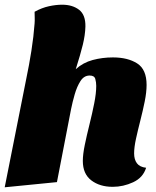

<svg xmlns="http://www.w3.org/2000/svg" viewBox="-31 -774 665 816"><path d="M448 20Q393 20 357 -7.5Q321 -35 321 -90Q321 -118 329.5 -159Q338 -200 349.5 -246Q361 -292 369.5 -335Q378 -378 378 -409Q378 -424 374 -438.5Q370 -453 350 -453Q326 -453 311 -429.5Q296 -406 286.5 -373Q277 -340 271 -310L211 0L-11 22L80 -436Q93 -498 102.5 -558.5Q112 -619 116 -674Q117 -687 116.5 -699.5Q116 -712 116 -724Q147 -741 177 -747.5Q207 -754 233 -754Q277 -754 305 -732.5Q333 -711 332 -661Q331 -625 321 -584Q311 -543 291 -480Q322 -508 363 -519Q404 -530 449 -530Q512 -530 552 -504.5Q592 -479 592 -413Q592 -382 584 -342.5Q576 -303 565.5 -262Q555 -221 547 -184.5Q539 -148 539 -122Q539 -96 551 -80Q563 -64 590 -61Q577 -19 535 0.5Q493 20 448 20Z"/></svg>

Font: Sansita Swashed Black
Style: Regular
Weight: 900
Designer: Pablo Cosgaya
Foundry: Omnibus-Type
Version: Version 1.003; ttfautohint (v1.8.3)